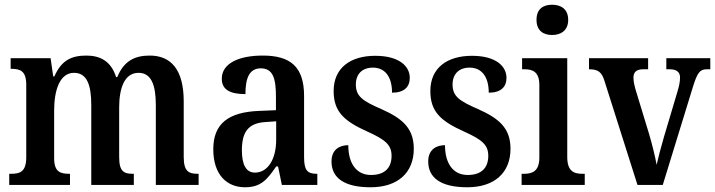

<svg xmlns="http://www.w3.org/2000/svg" viewBox="-20 -782 3025 812"><path d="M19 0H276V-47H273C235 -47 209 -55 209 -113V-315C209 -399 232 -474 293 -474C347 -474 366 -424 366 -338V0H546V-47H543C504 -47 484 -56 484 -118V-328C484 -406 505 -474 566 -474C619 -474 639 -424 639 -338V0H820V-47H817C779 -47 757 -56 757 -118V-353C757 -488 703 -547 613 -547C551 -547 504 -525 476 -456H471C450 -523 404 -547 345 -547C280 -547 239 -525 210 -459H205L194 -536H25V-491H27C66 -491 91 -482 91 -423V-117C91 -56 65 -47 27 -47H19Z M1016 10C1084 10 1110 -23 1148 -78H1156L1172 0H1322V-47H1319C1279 -47 1266 -63 1266 -118V-376C1266 -501 1207 -547 1091 -547C992 -547 918 -515 918 -449C918 -404 951 -384 1018 -384C1018 -449 1033 -493 1083 -493C1136 -493 1147 -447 1147 -373V-316L1076 -313C946 -308 882 -259 882 -151C882 -41 941 10 1016 10ZM1058 -52C1020 -52 1003 -87 1003 -146C1003 -222 1028 -262 1105 -266L1148 -269V-191C1148 -109 1113 -52 1058 -52Z M1547 10C1663 10 1730 -52 1730 -153C1730 -241 1680 -282 1592 -321C1511 -356 1485 -376 1485 -425C1485 -469 1512 -496 1557 -496C1607 -496 1638 -459 1638 -390C1689 -390 1713 -414 1713 -453C1713 -502 1668 -546 1567 -546C1462 -546 1391 -495 1391 -397C1391 -308 1437 -269 1535 -225C1610 -191 1636 -169 1636 -123C1636 -74 1609 -42 1549 -42C1487 -42 1453 -91 1453 -168C1419 -168 1382 -152 1382 -99C1382 -31 1434 10 1547 10Z M1956 10C2072 10 2139 -52 2139 -153C2139 -241 2089 -282 2001 -321C1920 -356 1894 -376 1894 -425C1894 -469 1921 -496 1966 -496C2016 -496 2047 -459 2047 -390C2098 -390 2122 -414 2122 -453C2122 -502 2077 -546 1976 -546C1871 -546 1800 -495 1800 -397C1800 -308 1846 -269 1944 -225C2019 -191 2045 -169 2045 -123C2045 -74 2018 -42 1958 -42C1896 -42 1862 -91 1862 -168C1828 -168 1791 -152 1791 -99C1791 -31 1843 10 1956 10Z M2315 -634C2352 -634 2383 -653 2383 -698C2383 -744 2352 -762 2315 -762C2277 -762 2249 -744 2249 -698C2249 -653 2277 -634 2315 -634ZM2186 0H2453V-47H2443C2407 -47 2379 -58 2379 -118V-536H2188V-489H2199C2233 -489 2261 -478 2261 -422V-116C2261 -58 2232 -47 2196 -47H2186Z M2676 0H2783L2910 -413C2929 -475 2940 -489 2969 -489H2984V-536H2798V-489H2813C2841 -489 2856 -477 2856 -455C2856 -435 2852 -418 2844 -391L2788 -203C2775 -159 2763 -112 2757 -85C2751 -118 2738 -173 2724 -219L2667 -406C2663 -421 2659 -437 2659 -454C2659 -476 2671 -489 2699 -489H2721V-536H2471V-489C2508 -489 2525 -479 2537 -438Z"/></svg>

Font: Noto Serif Condensed Semi
Style: Regular
Weight: 600
Width: 3
Designer: Monotype Design Team
Foundry: Monotype Imaging Inc.
Version: Version 1.002